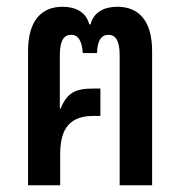

<svg xmlns="http://www.w3.org/2000/svg" viewBox="-20 -548 533 568"><path d="M63 0H158V-89C158 -152 174 -205 256 -205H277V-286H256C204 -286 179 -275 159 -226L157 -227V-385C157 -431 171 -445 190 -445C211 -445 222 -429 225 -391H267C268 -429 280 -445 301 -445C320 -445 334 -431 334 -385V0H430V-397C430 -486 391 -528 327 -528C288 -528 257 -512 248 -476H244C235 -512 204 -528 165 -528C102 -528 63 -486 63 -397Z"/></svg>

Font: Noto Sans Thai UI ExtraCondensed Medium
Style: Regular
Weight: 500
Width: 3
Designer: Monotype Design Team
Foundry: Monotype Imaging Inc.
Version: Version 1.901